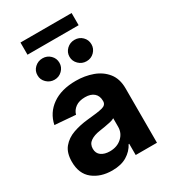

<svg xmlns="http://www.w3.org/2000/svg" viewBox="-220 -1013 991 1126"><g transform="rotate(-30 275.5 -449.5)"><path d="M199.7 10.3Q121.6 10.3 70.1 -30.5Q18.6 -71.3 18.6 -152.3Q18.6 -213.4 47.4 -248Q76.2 -282.7 122.8 -299.1Q169.4 -315.4 223.6 -320.8Q294.4 -327.1 325 -335Q355.5 -342.8 355.5 -369.1V-371.6Q355.5 -405.3 334.2 -423.8Q313 -442.4 274.4 -442.4Q233.9 -442.4 209.5 -424.6Q185.1 -406.7 177.7 -379.4L37.6 -390.6Q53.2 -465.3 115 -509Q176.8 -552.7 275.4 -552.7Q335.9 -552.7 388.7 -533.7Q441.4 -514.6 474.1 -473.9Q506.8 -433.1 506.8 -368.2V0H362.8V-76.2H358.9Q338.9 -37.6 299.6 -13.7Q260.3 10.3 199.7 10.3ZM243.2 -94.2Q293 -94.2 324.7 -123.3Q356.4 -152.3 356.4 -194.8V-252.9Q347.2 -246.6 328.6 -242.2Q310.1 -237.8 289.1 -234.4Q268.1 -231 252 -228.5Q211.4 -222.7 187.3 -205.8Q163.1 -189 163.1 -157.2Q163.1 -126 185.5 -110.1Q208 -94.2 243.2 -94.2ZM172.4 -620.1Q141.6 -620.1 119.4 -641.6Q97.2 -663.1 97.7 -692.4Q97.2 -722.7 119.4 -743.7Q141.6 -764.6 172.4 -764.6Q203.1 -764.6 224.6 -743.7Q246.1 -722.7 246.1 -692.4Q246.1 -663.1 224.6 -641.6Q203.1 -620.1 172.4 -620.1ZM389.2 -620.1Q358.4 -620.1 336.4 -641.6Q314.5 -663.1 314.5 -692.4Q314.5 -722.7 336.4 -743.7Q358.4 -764.6 389.2 -764.6Q420.4 -764.6 441.7 -743.7Q462.9 -722.7 462.9 -692.4Q462.9 -663.1 441.7 -641.6Q420.4 -620.1 389.2 -620.1ZM453.6 -909.2V-826.7H107.4V-909.2Z"/></g></svg>

Font: Inter Tight
Style: Bold
Weight: 700
Designer: Rasmus Andersson
Foundry: rsms
Version: Version 3.004; ttfautohint (v1.8.4.7-5d5b)